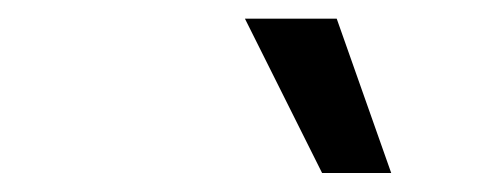

<svg xmlns="http://www.w3.org/2000/svg" viewBox="-20 -804 537 205"><path d="M397.7 -619.3H323.9L241.5 -784.1H339.5Z"/></svg>

Font: Inter UI
Style: Italic
Weight: 400
Italic angle: -9.39999°
Designer: Rasmus Andersson
Foundry: rsms
Version: 3.2;8d6f07862